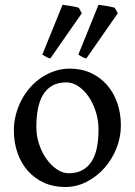

<svg xmlns="http://www.w3.org/2000/svg" viewBox="-20 -749 550 784"><path d="M382.3 -219.7Q382.3 -258.3 371.1 -293.2Q359.9 -328.1 341.6 -354.7Q323.2 -381.3 299.6 -397Q275.9 -412.6 251 -412.6Q215.8 -412.6 192.4 -398.7Q168.9 -384.8 154.8 -360.4Q140.6 -335.9 134.5 -302.7Q128.4 -269.5 128.4 -231Q128.4 -192.4 140.4 -158Q152.3 -123.5 171.4 -97.7Q190.4 -71.8 213.9 -56.6Q237.3 -41.5 259.8 -41.5Q292.5 -41.5 315.7 -54Q338.9 -66.4 353.8 -89.4Q368.7 -112.3 375.5 -145.5Q382.3 -178.7 382.3 -219.7ZM473.6 -236.8Q473.6 -188 455.3 -142.6Q437 -97.2 405.8 -62.3Q374.5 -27.3 333.3 -6.3Q292 14.6 246.1 14.6Q198.2 14.6 159.7 -2.9Q121.1 -20.5 93.8 -51.3Q66.4 -82 51.5 -124.5Q36.6 -167 36.6 -216.8Q36.6 -249 44.7 -280.3Q52.7 -311.5 67.4 -339.6Q82 -367.7 102.8 -391.4Q123.5 -415 148.9 -432.1Q174.3 -449.2 203.6 -459Q232.9 -468.8 265.1 -468.8Q312.5 -468.8 350.8 -451.2Q389.2 -433.6 416.5 -402.6Q443.8 -371.6 458.7 -329.1Q473.6 -286.6 473.6 -236.8ZM185.5 -510.3Q177.2 -512.2 169.9 -516.1Q162.6 -520 152.8 -525.9L235.4 -729.5Q241.2 -728.5 250.5 -727.3Q259.8 -726.1 269.5 -724.4Q279.3 -722.7 288.1 -720.9Q296.9 -719.2 301.8 -717.3L314 -694.8ZM332.5 -510.3Q323.7 -512.2 316.4 -516.1Q309.1 -520 299.8 -525.9L382.3 -729.5Q388.2 -728.5 397.5 -727.3Q406.7 -726.1 416.5 -724.4Q426.3 -722.7 434.8 -720.9Q443.4 -719.2 448.7 -717.3L460.9 -694.8Z"/></svg>

Font: Gentium Book Basic
Style: Regular
Weight: 400
Designer: J. Victor Gaultney and Annie Olsen
Foundry: SIL International
Version: Version 1.102; 2013; Maintenance release